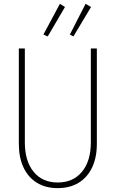

<svg xmlns="http://www.w3.org/2000/svg" viewBox="-20 -972 602 1000"><path d="M280.3 7.8Q217.8 7.8 172.4 -20Q127 -47.9 102.5 -99.6Q78.1 -151.4 78.1 -222.7V-719.7H109.4V-230.5Q109.4 -133.3 155 -77.4Q200.7 -21.5 280.3 -21.5Q360.8 -21.5 407 -77.4Q453.1 -133.3 453.1 -230.5V-719.7H484.4V-222.7Q484.4 -151.4 459.7 -99.6Q435.1 -47.9 389.4 -20Q343.8 7.8 280.3 7.8ZM228.5 -782.2 206.1 -792 292 -952.1 318.4 -935.5ZM362.3 -782.2 343.8 -792 425.8 -952.1 454.1 -935.5Z"/></svg>

Font: Reddit Mono ExtraLight
Style: Regular
Weight: 250
Monospace: yes
Designer: Stephen Hutchings
Foundry: Reddit
Version: Version 1.014